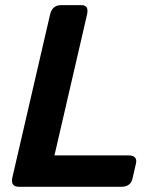

<svg xmlns="http://www.w3.org/2000/svg" viewBox="-20 -720 607 740"><path d="M53.7 0Q19.5 0 27.8 -36.6L172.9 -663.6Q181.2 -700.2 215.3 -700.2H294.4Q323.7 -700.2 315.4 -663.6L189.9 -121.1H474.6Q511.2 -121.1 503.9 -89.4L490.7 -31.7Q483.4 0 446.8 0Z"/></svg>

Font: Istok
Style: Bold Italic
Weight: 700
Italic angle: -13°
Designer: Andrey V. Panov
Foundry: Andrey V. Panov
Version: Version 1.0.3